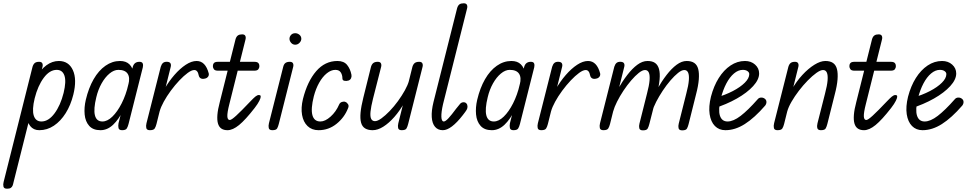

<svg xmlns="http://www.w3.org/2000/svg" viewBox="-124 -792 5941 1168"><path d="M-81 356Q-100 356 -103 343Q-106 330 -102 315L74 -386Q79 -402 88 -409Q97 -416 114 -416Q129 -416 133.5 -406.5Q138 -397 134 -383L-42 318Q-44 329 -47.5 337.5Q-51 346 -58.5 351Q-66 356 -81 356ZM115 0Q80 0 60 -25Q40 -50 37.5 -95.5Q35 -141 51 -204Q68 -272 95.5 -320.5Q123 -369 158.5 -395Q194 -421 234 -421Q294 -421 319.5 -365Q345 -309 322 -216Q306 -152 275.5 -103.5Q245 -55 204 -27.5Q163 0 115 0ZM128 -53Q171 -53 207.5 -102Q244 -151 263 -227Q280 -297 268 -332Q256 -367 221 -367Q178 -367 142 -318.5Q106 -270 87 -194Q70 -124 81.5 -88.5Q93 -53 128 -53Z M487 0Q442 0 418.5 -26.5Q395 -53 391 -95.5Q387 -138 398 -185Q415 -257 445.5 -310Q476 -363 517.5 -392Q559 -421 606 -421Q643 -421 663.5 -400.5Q684 -380 689 -346Q694 -312 682 -271Q658 -187 628.5 -126.5Q599 -66 564 -33Q529 0 487 0ZM499 -53Q529 -53 559.5 -82.5Q590 -112 616 -163Q642 -214 657 -278Q668 -320 652.5 -343.5Q637 -367 596 -367Q569 -367 542 -344.5Q515 -322 494 -284.5Q473 -247 462 -201Q444 -128 453.5 -90.5Q463 -53 499 -53ZM619 0Q600 0 597 -13Q594 -26 597 -42L684 -386Q693 -416 724 -416Q740 -416 744 -406.5Q748 -397 745 -383L658 -38Q654 -22 647.5 -11Q641 0 619 0Z M788 0Q769 0 766 -13Q763 -26 767 -42L854 -386Q859 -402 868 -409.5Q877 -417 894 -416Q909 -415 913.5 -406Q918 -397 914 -383L828 -38Q824 -22 817.5 -11Q811 0 788 0ZM847 -114 875 -248Q903 -297 937 -336Q971 -375 1006 -398Q1041 -421 1072 -421Q1126 -421 1146 -345Q1148 -333 1141 -324.5Q1134 -316 1123 -314Q1108 -310 1098 -315Q1088 -320 1085 -333Q1079 -366 1058 -366Q1042 -366 1018 -348.5Q994 -331 967 -302.5Q940 -274 915 -240Q890 -206 872 -173Q854 -140 847 -114Z M1202 -362Q1184 -362 1177.5 -370.5Q1171 -379 1171 -390Q1171 -401 1177.5 -408.5Q1184 -416 1202 -416H1423Q1441 -416 1447.5 -408.5Q1454 -401 1454 -390Q1454 -379 1447.5 -370.5Q1441 -362 1423 -362ZM1260 0Q1237 0 1222.5 -10Q1208 -20 1202 -40.5Q1196 -61 1198.5 -93.5Q1201 -126 1213 -171L1309 -554Q1314 -570 1323.5 -576.5Q1333 -583 1349 -583Q1364 -583 1368.5 -573.5Q1373 -564 1369 -550L1271 -158Q1258 -107 1259 -84.5Q1260 -62 1274 -62Q1284 -62 1313 -88.5Q1342 -115 1399 -175Q1418 -195 1429.5 -204.5Q1441 -214 1451 -214Q1455 -214 1458.5 -212.5Q1462 -211 1462 -203Q1462 -196 1453.5 -178.5Q1445 -161 1425 -135Q1369 -63 1330.5 -31.5Q1292 0 1260 0Z M1533 0Q1514 0 1511 -13Q1508 -26 1512 -42L1599 -386Q1603 -402 1612.5 -409Q1622 -416 1639 -416Q1654 -416 1658.5 -406.5Q1663 -397 1659 -383L1572 -38Q1568 -22 1562 -11Q1556 0 1533 0ZM1672 -520Q1657 -520 1647 -531.5Q1637 -543 1637 -556Q1637 -569 1646.5 -579.5Q1656 -590 1672 -590Q1686 -590 1697.5 -580.5Q1709 -571 1709 -556Q1709 -543 1698 -531.5Q1687 -520 1672 -520Z M1814 0Q1773 0 1747 -25Q1721 -50 1713.5 -93Q1706 -136 1719 -190Q1746 -297 1799.5 -359Q1853 -421 1929 -421Q1968 -421 1987.5 -397Q2007 -373 2014 -337Q2016 -326 2011.5 -316Q2007 -306 1996 -302Q1983 -298 1971 -300.5Q1959 -303 1959 -315Q1959 -336 1949 -351.5Q1939 -367 1916 -367Q1890 -367 1864 -346Q1838 -325 1817.5 -288.5Q1797 -252 1785 -206Q1766 -130 1776.5 -91.5Q1787 -53 1825 -53Q1854 -53 1887 -82.5Q1920 -112 1939 -156Q1944 -168 1956.5 -172Q1969 -176 1977 -172Q1986 -169 1993 -158.5Q2000 -148 1993 -133Q1971 -77 1923 -38.5Q1875 0 1814 0Z M2143 0Q2115 0 2097 -11Q2079 -22 2072.5 -46Q2066 -70 2069.5 -107.5Q2073 -145 2086 -197L2133 -386Q2138 -402 2147.5 -409Q2157 -416 2174 -416Q2189 -416 2193.5 -406.5Q2198 -397 2194 -383L2145 -191Q2133 -143 2130 -113Q2127 -83 2134 -69Q2141 -55 2157 -55Q2173 -55 2196.5 -72Q2220 -89 2246.5 -116.5Q2273 -144 2297 -177Q2321 -210 2339 -242.5Q2357 -275 2364 -301L2335 -166Q2308 -118 2275 -80.5Q2242 -43 2208 -21.5Q2174 0 2143 0ZM2320 0Q2301 0 2298 -13Q2295 -26 2299 -42L2385 -386Q2390 -402 2399.5 -409Q2409 -416 2426 -416Q2441 -416 2445.5 -406.5Q2450 -397 2446 -383L2359 -38Q2355 -22 2349 -11Q2343 0 2320 0Z M2570 0Q2540 0 2522.5 -20.5Q2505 -41 2502.5 -79.5Q2500 -118 2513 -171L2657 -743Q2662 -759 2671 -765.5Q2680 -772 2697 -772Q2712 -772 2716.5 -762.5Q2721 -753 2717 -739L2571 -158Q2560 -110 2561 -81.5Q2562 -53 2576 -53Q2586 -53 2604.5 -73Q2623 -93 2651 -131Q2667 -152 2675.5 -161Q2684 -170 2696 -170Q2707 -170 2713.5 -162.5Q2720 -155 2720 -143Q2720 -133 2714.5 -123.5Q2709 -114 2691 -91Q2656 -46 2625.5 -23Q2595 0 2570 0Z M2868 0Q2823 0 2799.5 -26.5Q2776 -53 2772 -95.5Q2768 -138 2779 -185Q2796 -257 2826.5 -310Q2857 -363 2898.5 -392Q2940 -421 2987 -421Q3024 -421 3044.5 -400.5Q3065 -380 3070 -346Q3075 -312 3063 -271Q3039 -187 3009.5 -126.5Q2980 -66 2945 -33Q2910 0 2868 0ZM2880 -53Q2910 -53 2940.5 -82.5Q2971 -112 2997 -163Q3023 -214 3038 -278Q3049 -320 3033.5 -343.5Q3018 -367 2977 -367Q2950 -367 2923 -344.5Q2896 -322 2875 -284.5Q2854 -247 2843 -201Q2825 -128 2834.5 -90.5Q2844 -53 2880 -53ZM3000 0Q2981 0 2978 -13Q2975 -26 2978 -42L3065 -386Q3074 -416 3105 -416Q3121 -416 3125 -406.5Q3129 -397 3126 -383L3039 -38Q3035 -22 3028.5 -11Q3022 0 3000 0Z M3169 0Q3150 0 3147 -13Q3144 -26 3148 -42L3235 -386Q3240 -402 3249 -409.5Q3258 -417 3275 -416Q3290 -415 3294.5 -406Q3299 -397 3295 -383L3209 -38Q3205 -22 3198.5 -11Q3192 0 3169 0ZM3228 -114 3256 -248Q3284 -297 3318 -336Q3352 -375 3387 -398Q3422 -421 3453 -421Q3507 -421 3527 -345Q3529 -333 3522 -324.5Q3515 -316 3504 -314Q3489 -310 3479 -315Q3469 -320 3466 -333Q3460 -366 3439 -366Q3423 -366 3399 -348.5Q3375 -331 3348 -302.5Q3321 -274 3296 -240Q3271 -206 3253 -173Q3235 -140 3228 -114Z M3787 1Q3768 1 3765 -12Q3762 -25 3766 -40L3812 -223Q3825 -272 3827.5 -303.5Q3830 -335 3823 -350.5Q3816 -366 3800 -366Q3784 -366 3762 -348.5Q3740 -331 3715.5 -302.5Q3691 -274 3668.5 -240Q3646 -206 3629.5 -173Q3613 -140 3606 -114L3634 -248Q3662 -297 3692 -336Q3722 -375 3753 -398Q3784 -421 3815 -421Q3844 -421 3861 -409Q3878 -397 3885 -372Q3892 -347 3888.5 -308.5Q3885 -270 3872 -217L3826 -37Q3822 -21 3816 -10Q3810 1 3787 1ZM3547 0Q3528 0 3525 -13Q3522 -26 3526 -42L3613 -386Q3618 -402 3627 -409.5Q3636 -417 3653 -416Q3668 -415 3672.5 -406Q3677 -397 3673 -383L3587 -38Q3583 -22 3576.5 -11Q3570 0 3547 0ZM4026 1Q4007 1 4004 -12Q4001 -25 4005 -40L4051 -223Q4064 -272 4066.5 -303.5Q4069 -335 4062 -350.5Q4055 -366 4039 -366Q4023 -366 4001 -348.5Q3979 -331 3954.5 -302.5Q3930 -274 3907.5 -240Q3885 -206 3868 -173Q3851 -140 3844 -114L3873 -248Q3901 -297 3931 -336Q3961 -375 3992 -398Q4023 -421 4053 -421Q4082 -421 4099.5 -409Q4117 -397 4123.5 -372Q4130 -347 4127 -308.5Q4124 -270 4110 -217L4065 -37Q4061 -21 4055 -10Q4049 1 4026 1Z M4289 0Q4250 0 4225 -25.5Q4200 -51 4193 -97Q4186 -143 4201 -204Q4218 -269 4248.5 -317.5Q4279 -366 4320 -393.5Q4361 -421 4408 -421Q4445 -421 4469.5 -399Q4494 -377 4494 -345Q4494 -308 4457.5 -268Q4421 -228 4358.5 -192.5Q4296 -157 4217 -132L4229 -197Q4288 -214 4334 -238Q4380 -262 4407 -289Q4434 -316 4434 -341Q4434 -352 4423 -359.5Q4412 -367 4395 -367Q4367 -367 4341 -345Q4315 -323 4294.5 -284Q4274 -245 4261 -194Q4244 -124 4255.5 -88.5Q4267 -53 4302 -53Q4337 -53 4381.5 -87Q4426 -121 4485 -188Q4493 -198 4506 -198.5Q4519 -199 4529 -191Q4538 -184 4538.5 -172.5Q4539 -161 4531 -150Q4466 -75 4407 -37.5Q4348 0 4289 0Z M4870 0Q4851 0 4848 -13Q4845 -26 4849 -42L4895 -223Q4908 -272 4910.5 -303.5Q4913 -335 4906 -350.5Q4899 -366 4883 -366Q4867 -366 4842.5 -348.5Q4818 -331 4790 -302.5Q4762 -274 4736 -240Q4710 -206 4691 -173Q4672 -140 4665 -114L4693 -248Q4721 -297 4757 -336Q4793 -375 4830 -398Q4867 -421 4897 -421Q4926 -421 4943.5 -409Q4961 -397 4967.5 -372Q4974 -347 4971 -308.5Q4968 -270 4954 -217L4909 -38Q4905 -22 4899 -11Q4893 0 4870 0ZM4606 0Q4587 0 4584 -13Q4581 -26 4585 -42L4672 -386Q4677 -402 4686 -409Q4695 -416 4712 -416Q4727 -416 4731.5 -406.5Q4736 -397 4732 -383L4646 -38Q4642 -22 4635.5 -11Q4629 0 4606 0Z M5074 -362Q5056 -362 5049.5 -370.5Q5043 -379 5043 -390Q5043 -401 5049.5 -408.5Q5056 -416 5074 -416H5295Q5313 -416 5319.5 -408.5Q5326 -401 5326 -390Q5326 -379 5319.5 -370.5Q5313 -362 5295 -362ZM5132 0Q5109 0 5094.5 -10Q5080 -20 5074 -40.5Q5068 -61 5070.5 -93.5Q5073 -126 5085 -171L5181 -554Q5186 -570 5195.5 -576.5Q5205 -583 5221 -583Q5236 -583 5240.5 -573.5Q5245 -564 5241 -550L5143 -158Q5130 -107 5131 -84.5Q5132 -62 5146 -62Q5156 -62 5185 -88.5Q5214 -115 5271 -175Q5290 -195 5301.5 -204.5Q5313 -214 5323 -214Q5327 -214 5330.5 -212.5Q5334 -211 5334 -203Q5334 -196 5325.5 -178.5Q5317 -161 5297 -135Q5241 -63 5202.5 -31.5Q5164 0 5132 0Z M5488 0Q5449 0 5424 -25.5Q5399 -51 5392 -97Q5385 -143 5400 -204Q5417 -269 5447.5 -317.5Q5478 -366 5519 -393.5Q5560 -421 5607 -421Q5644 -421 5668.5 -399Q5693 -377 5693 -345Q5693 -308 5656.5 -268Q5620 -228 5557.5 -192.5Q5495 -157 5416 -132L5428 -197Q5487 -214 5533 -238Q5579 -262 5606 -289Q5633 -316 5633 -341Q5633 -352 5622 -359.5Q5611 -367 5594 -367Q5566 -367 5540 -345Q5514 -323 5493.5 -284Q5473 -245 5460 -194Q5443 -124 5454.5 -88.5Q5466 -53 5501 -53Q5536 -53 5580.5 -87Q5625 -121 5684 -188Q5692 -198 5705 -198.5Q5718 -199 5728 -191Q5737 -184 5737.5 -172.5Q5738 -161 5730 -150Q5665 -75 5606 -37.5Q5547 0 5488 0Z"/></svg>

Font: Edu TAS Beginner
Style: Regular
Weight: 400
Designer: Tina and Corey Anderson
Foundry: Google for Education
Version: Version 1.003